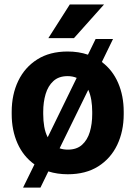

<svg xmlns="http://www.w3.org/2000/svg" viewBox="-20 -768 604 857"><path d="M32.2 -258.8V-269Q32.2 -346.2 61.5 -407Q90.8 -467.8 146.5 -502.9Q202.1 -538.1 281.7 -538.1Q331.1 -538.1 372.6 -523.9L406.7 -593.8H484.4L434.6 -491.2Q482.4 -455.6 507.3 -397.9Q532.2 -340.3 532.2 -269V-258.8Q532.2 -182.1 503.2 -121.3Q474.1 -60.5 418.5 -25.4Q362.8 9.8 282.7 9.8Q235.8 9.8 195.8 -2.9L160.6 69.3H83L133.8 -34.2Q84 -69.8 58.1 -128.2Q32.2 -186.5 32.2 -258.8ZM172.9 -269V-258.8Q172.9 -229 177.5 -202.6Q182.1 -176.3 192.9 -155.3L322.3 -420.4Q304.2 -428.2 281.7 -428.2Q242.2 -428.2 218.3 -406.2Q194.3 -384.3 183.6 -348.1Q172.9 -312 172.9 -269ZM391.6 -269Q391.6 -296.4 387.5 -321.5Q383.3 -346.7 374 -367.2L246.1 -106Q262.7 -100.1 282.7 -100.1Q322.3 -100.1 346.2 -121.6Q370.1 -143.1 380.9 -179Q391.6 -214.8 391.6 -258.8ZM195.8 -597.7 291.5 -748H444.3L310.1 -597.7Z"/></svg>

Font: Vazirmatn RD UI FD
Style: Bold
Weight: 700
Designer: Saber Rastikerdar
Foundry: Saber Rastikerdar
Version: Version 33.003